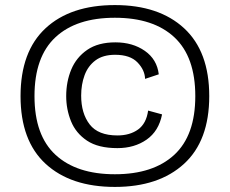

<svg xmlns="http://www.w3.org/2000/svg" viewBox="-20 -657 906 757"><path d="M433 80Q259 80 160 -11Q61 -102 61 -278Q61 -454 159.5 -545.5Q258 -637 433 -637Q607 -637 706 -545.5Q805 -454 805 -278Q805 -102 705.5 -11Q606 80 433 80ZM433 30Q584 30 667 -46.5Q750 -123 750 -278Q750 -433 667.5 -510Q585 -587 433 -587Q281 -587 198.5 -510Q116 -433 116 -278Q116 -123 199 -46.5Q282 30 433 30ZM443 -73Q367 -73 323 -102.5Q279 -132 260 -179Q241 -226 241 -278Q241 -335 261 -383Q281 -431 324 -460.5Q367 -490 435 -490Q503 -490 551 -456.5Q599 -423 606 -364L552 -346Q551 -381 522 -411Q493 -441 434 -441Q386 -441 356.5 -419Q327 -397 313.5 -360.5Q300 -324 300 -280Q300 -210 333.5 -166.5Q367 -123 443 -123Q492 -123 524.5 -146.5Q557 -170 564 -221L619 -206Q606 -140 558 -106.5Q510 -73 443 -73Z"/></svg>

Font: Bricolage Grotesque 12pt ExtraLight
Style: Regular
Weight: 200
Designer: Mathieu Triay
Foundry: Atelier Triay
Version: Version 1.001; ttfautohint (v1.8.4.7-5d5b);gftools[0.9.33.de